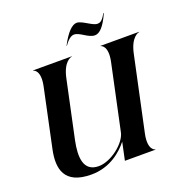

<svg xmlns="http://www.w3.org/2000/svg" viewBox="-168 -1128 1228 1287"><g transform="rotate(-20 446.0 -485.0)"><path d="M646.5 -654.5 547 -188C532 -116 420 -26 331 -26C222 -26 216 -129 240 -244L327.5 -654.5C351 -765.5 404.5 -778 412 -778V-780H135.5V-778C138.5 -778 189 -765.5 165.5 -654.5L77 -237C50 -108 72 10 266 10C399.5 10 488 -68.5 534 -127L507 0H725.5V-2C722.5 -2 672 -14.5 695.5 -125.5L808.5 -654.5C832 -765.5 885.5 -778 892.5 -778V-780H616.5V-778C619.5 -778 670 -765.5 646.5 -654.5ZM403 -858H406C433 -897 456 -912 475 -912C517 -912 559 -859 607 -859C640 -859 675 -893 713 -979H709C683 -931 667 -926 648 -926C614 -926 557 -980 519 -980C486 -980 446 -941 403 -858Z"/></g></svg>

Font: Beautique Display Medium
Style: Bold
Weight: 900
Italic angle: -12°
Designer: Nhat-Quang Ngo
Version: Version 1.100;Glyphs 3.2.3 (3260)